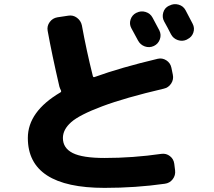

<svg xmlns="http://www.w3.org/2000/svg" viewBox="-20 -846 1040 931"><path d="M642 -784Q663 -795 686 -788Q709 -781 720 -760Q731 -740 753 -698Q763 -677 755 -655Q747 -633 726 -623Q704 -613 682 -621Q660 -629 649 -650Q644 -659 617 -709Q606 -729 613 -751Q620 -773 641 -784ZM880 -796Q913 -733 914 -731Q925 -710 917.5 -688Q910 -666 889 -656L886 -654Q865 -644 842.5 -651.5Q820 -659 809 -680Q804 -690 793 -711Q782 -732 776 -742Q765 -762 771.5 -785Q778 -808 799 -818L802 -819Q823 -830 846 -823.5Q869 -817 880 -796ZM487 65Q115 65 115 -177Q115 -305 273 -398Q279 -401 275 -409Q272 -414 268 -426Q232 -581 211 -697Q207 -720 221 -739Q235 -758 258 -762L311 -770Q334 -774 353 -760Q372 -746 377 -723Q399 -602 430 -478Q432 -469 440 -473Q564 -518 745 -561Q767 -566 786.5 -553.5Q806 -541 811 -518L818 -484Q823 -461 810 -441Q797 -421 774 -416Q586 -372 475.5 -330.5Q365 -289 325 -253.5Q285 -218 285 -177Q285 -128 332.5 -104Q380 -80 487 -80Q624 -80 763 -100Q786 -103 804 -89Q822 -75 825 -52L829 -20Q832 4 817.5 23Q803 42 779 45Q638 65 487 65Z"/></svg>

Font: Rounded Mplus 1c ExtraBold
Style: Regular
Weight: 800
Version: Version 1.059.20150529